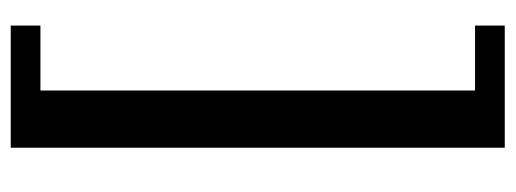

<svg xmlns="http://www.w3.org/2000/svg" viewBox="-314 -486 938 349"><g transform="rotate(-90 154.5 -311.0)"><path d="M61 -760H283V-706H165V84H283V138H61Z"/></g></svg>

Font: IBM Plex Serif Medm
Style: Regular
Weight: 500
Designer: Mike Abbink, Paul van der Laan, Pieter van Rosmalen
Foundry: Bold Monday
Version: Version 3.001